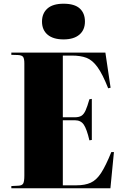

<svg xmlns="http://www.w3.org/2000/svg" viewBox="-20 -1013 663 1033"><path d="M41 0V-12L80 -14Q99 -15 105 -26Q111 -37 111 -69V-672Q111 -697 104.5 -706.5Q98 -716 76 -717L41 -718V-730H547L575 -541L562 -538Q532 -614 504.5 -652Q477 -690 445 -702Q413 -714 367 -714H318V-382H382Q405 -382 418 -390Q431 -398 440.5 -419Q450 -440 461 -479L474 -481V-260L461 -258Q447 -318 431 -342Q415 -366 383 -366H318V-16H392Q437 -16 468 -30Q499 -44 524 -82.5Q549 -121 579 -195H593L574 0ZM322 -801Q266 -801 236 -826.5Q206 -852 206 -897Q206 -941 235 -967Q264 -993 322 -993Q381 -993 409 -967.5Q437 -942 437 -897Q437 -852 407 -826.5Q377 -801 322 -801Z"/></svg>

Font: Literata 72pt ExtraBold
Style: Regular
Weight: 800
Designer: Latin by Veronika Burian and Jose Scaglione. Greek by Irene Vlachou. Cyrillic by Vera Evstafieva.
Foundry: TypeTogether
Version: Version 3.002